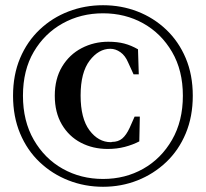

<svg xmlns="http://www.w3.org/2000/svg" viewBox="-20 -699 788 736"><path d="M375 17Q305 17 242.5 -7.5Q180 -32 132 -77.5Q84 -123 57 -187.5Q30 -252 30 -332Q30 -412 57 -476Q84 -540 132 -585.5Q180 -631 242.5 -655Q305 -679 375 -679Q445 -679 507 -655Q569 -631 617 -585.5Q665 -540 692 -476Q719 -412 719 -332Q719 -252 692 -187.5Q665 -123 617 -77.5Q569 -32 507 -7.5Q445 17 375 17ZM375 -13Q460 -13 529 -52Q598 -91 639.5 -163Q681 -235 681 -332Q681 -429 639.5 -500Q598 -571 529 -609.5Q460 -648 375 -648Q290 -648 220.5 -609.5Q151 -571 109.5 -500.5Q68 -430 68 -332Q68 -235 109.5 -163Q151 -91 220.5 -52Q290 -13 375 -13ZM393 -128Q336 -128 290 -152Q244 -176 217 -222Q190 -268 190 -332Q190 -397 218 -443.5Q246 -490 293 -514.5Q340 -539 395 -539Q430 -539 456.5 -532Q483 -525 509 -510L512 -414H492L471 -460Q460 -486 441.5 -499Q423 -512 403 -512Q358 -512 323.5 -466.5Q289 -421 289 -333Q289 -245 323 -199.5Q357 -154 405 -154Q408 -154 409 -155Q433 -155 448.5 -168Q464 -181 477 -209L496 -252H516L514 -157Q489 -144 458.5 -136Q428 -128 393 -128Z"/></svg>

Font: DM Serif Text
Style: Regular
Weight: 400
Designer: Colophon Foundry, Frank Grießhammer
Foundry: Colophon Foundry
Version: Version 5.200; ttfautohint (v1.8.3)